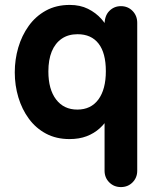

<svg xmlns="http://www.w3.org/2000/svg" viewBox="-20 -550 648 780"><path d="M262.2 15Q208.5 15 167 -7.1Q125.5 -29.2 97.4 -67.5Q69.2 -105.8 54.6 -154.5Q40 -203.2 40 -256Q40 -308 54.2 -356.8Q68.5 -405.5 96.5 -444.6Q124.5 -483.8 166.4 -506.9Q208.2 -530 263.5 -530Q305.5 -530 337.5 -514.1Q369.5 -498.2 392 -472.9Q414.5 -447.5 425.5 -418.2L405.5 -411.2L404.8 -447Q404 -484.8 423.5 -504.9Q443 -525 471.2 -525Q499.5 -525 518.5 -505.6Q537.5 -486.2 537.5 -457.2V143.5Q537.5 171.8 518.5 190.9Q499.5 210 471.2 210Q443 210 423.9 190.9Q404.8 171.8 404.8 143.5V-88.5L423.8 -78.2Q408.8 -50.2 385.6 -29.2Q362.5 -8.2 332.1 3.4Q301.8 15 262.2 15ZM294.2 -104.8Q349.5 -104.8 379.8 -146Q410 -187.2 410 -260.8Q410 -334.8 380.4 -372.9Q350.8 -411 295.2 -411Q257 -411 230.5 -392.6Q204 -374.2 190.2 -340.8Q176.5 -307.2 176.5 -259.8Q176.5 -187 207.9 -145.9Q239.2 -104.8 294.2 -104.8Z"/></svg>

Font: National Park
Style: Regular
Weight: 400
Designer: Andrea Herstowski, Ben Hoepner
Version: Version 1.009